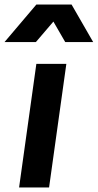

<svg xmlns="http://www.w3.org/2000/svg" viewBox="-73 -825 430 845"><path d="M85 -640 162 -730 214 -640H337L242 -805H87L-53 -640ZM143 0 219 -544H87L11 0Z"/></svg>

Font: Plus Jakarta Sans
Style: Bold Italic
Weight: 700
Italic angle: -8°
Designer: Gumpita Rahayu
Foundry: Tokotype
Version: Version 2.071;gftools[0.9.30]